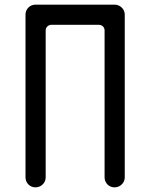

<svg xmlns="http://www.w3.org/2000/svg" viewBox="-20 -808 648 828"><path d="M474 0C498 0 518 -19 518 -43V-745C518 -769 498 -788 474 -788H133C109 -788 90 -769 90 -745V-43C90 -19 109 0 133 0C157 0 177 -19 177 -43V-677C177 -690 188 -701 201 -701H406C421 -701 431 -690 431 -677V-43C431 -19 450 0 474 0Z"/></svg>

Font: Fabada
Style: Regular
Weight: 400
Designer: deFharo
Foundry: deFharo.com
Version: Version 4.000 2011 initial release